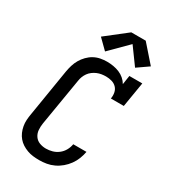

<svg xmlns="http://www.w3.org/2000/svg" viewBox="-234 -1090 1068 1209"><g transform="rotate(30 300.0 -485.5)"><path d="M253 8Q230 8 208 5.5Q186 3 165.5 -4.5Q145 -12 127 -23.5Q109 -35 95.5 -51Q82 -67 73.5 -86.5Q65 -106 61 -128Q57 -150 58.5 -172.5Q60 -195 64 -217L120 -560Q124 -583 131 -606.5Q138 -630 150.5 -651.5Q163 -673 181 -691.5Q199 -710 221 -722Q243 -734 267 -738.5Q291 -743 314 -743Q338 -743 361 -739Q384 -735 404.5 -726.5Q425 -718 442 -703.5Q459 -689 470 -670L480 -735H574L544 -554H450Q454 -576 450 -597Q446 -618 432 -632.5Q418 -647 397.5 -653Q377 -659 355 -659Q339 -659 323 -656.5Q307 -654 291.5 -647.5Q276 -641 262 -630.5Q248 -620 238.5 -606.5Q229 -593 223 -577.5Q217 -562 215 -546L158 -204Q154 -179 156 -155Q158 -131 171 -112Q184 -93 206 -84.5Q228 -76 253 -76Q276 -76 299 -82.5Q322 -89 341.5 -104Q361 -119 373 -140.5Q385 -162 389 -186H485Q480 -159 470 -133.5Q460 -108 443.5 -85Q427 -62 405 -43.5Q383 -25 357.5 -13Q332 -1 305.5 3.5Q279 8 253 8ZM270 -792 201 -860 353 -979H458L567 -855L485 -798L397 -919Z"/></g></svg>

Font: Iosevka Curly Slab MdExObl
Style: Regular
Weight: 500
Width: 7
Italic angle: -9°
Monospace: yes
Designer: Belleve Invis
Foundry: Belleve Invis
Version: Version 11.1.0; ttfautohint (v1.8.3)